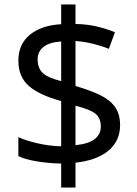

<svg xmlns="http://www.w3.org/2000/svg" viewBox="-20 -779 612 857"><path d="M253 -49Q198 -50 146 -58.5Q94 -67 62 -82V-167Q96 -151 149 -139Q202 -127 253 -126V-328Q154 -355 108 -396Q62 -437 62 -508Q62 -582 113.5 -624Q165 -666 253 -671V-759H317V-672Q370 -671 413.5 -660.5Q457 -650 493 -635L466 -561Q434 -574 395.5 -583.5Q357 -593 317 -596V-395Q383 -376 427 -354.5Q471 -333 493.5 -301.5Q516 -270 516 -220Q516 -150 464 -106.5Q412 -63 317 -53V58H253ZM253 -594Q199 -590 173.5 -569Q148 -548 148 -515Q148 -475 170.5 -453.5Q193 -432 253 -417ZM317 -131Q376 -137 403 -158.5Q430 -180 430 -214Q430 -252 406 -271.5Q382 -291 317 -307Z"/></svg>

Font: Noto Sans Shavian
Style: Regular
Weight: 400
Designer: Monotype Design Team
Foundry: Monotype Imaging Inc.
Version: Version 2.001; ttfautohint (v1.8.4.7-5d5b)